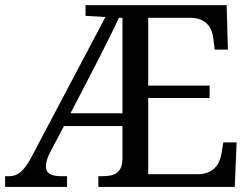

<svg xmlns="http://www.w3.org/2000/svg" viewBox="-20 -734 991 754"><path d="M562 -49.8H754.9Q778.3 -49.8 795.2 -56.4Q812 -63 823.2 -74.2Q834.5 -85.4 840.8 -100.3Q847.2 -115.2 850.1 -131.8L856.9 -174.8H909.2L901.9 0H366.2V-42H378.9Q395.5 -42 410.2 -44.2Q424.8 -46.4 435.8 -53.2Q446.8 -60.1 453.6 -73.5Q460.4 -86.9 460.9 -108.9V-238.8H231L175.8 -133.8Q167.5 -118.2 163.8 -104Q160.2 -89.8 160.2 -81.1Q160.2 -60.5 175.5 -51.3Q190.9 -42 220.2 -42H243.2V0H0V-42H16.1Q42.5 -42 63.2 -60.5Q84 -79.1 105 -120.1L394 -667L315.9 -671.9V-713.9H870.1L875 -539.1H823.2L817.9 -582Q815.9 -598.6 810.5 -613.3Q805.2 -627.9 794.7 -638.9Q784.2 -649.9 768.3 -656.7Q752.4 -663.6 730 -664.1H562V-397.9H803.2V-349.1H562ZM256.8 -289.1H460.9V-664.1H446.8Q434.6 -636.7 414.6 -596.2Q394.5 -555.7 369.4 -506.6Q344.2 -457.5 315.4 -401.9Q286.6 -346.2 256.8 -289.1Z"/></svg>

Font: Droid Serif
Style: Regular
Weight: 400
Version: Version 1.00 build 112